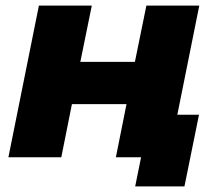

<svg xmlns="http://www.w3.org/2000/svg" viewBox="-20 -562 772 686"><path d="M119 -542H308L267 -341H462L503 -542H692L583 0H394L432 -190H237L199 0H10ZM691 -152 639 104H463L484 0H394L425 -152Z"/></svg>

Font: Montserrat Alternates ExtraBold
Style: Italic
Weight: 800
Italic angle: -11.3°
Designer: Julieta Ulanovsky
Foundry: Julieta Ulanovsky
Version: Version 7.200